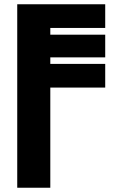

<svg xmlns="http://www.w3.org/2000/svg" viewBox="-20 -880 574 900"><path d="M215.8 0V-469.5H473.2V-580.5H215.8V-611.1H473.2V-717.4H215.8V-749H473.2V-860H60.8V0Z"/></svg>

Font: Stormning
Style: Bold
Weight: 400
Designer: Robert Jablonski, Mew Too
Foundry: Cannot Into Space Fonts
Version: Version 0.90